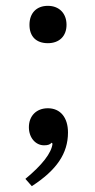

<svg xmlns="http://www.w3.org/2000/svg" viewBox="-20 -489 327 658"><path d="M81 -404C81 -364 104 -341 144 -341C183 -341 208 -365 208 -404C208 -443 183 -469 144 -469C105 -469 81 -444 81 -404ZM144 -118C105 -118 79 -92 79 -53C79 -17 102 9 131 9C144 9 153 6 156 0L160 3C157 35 124 77 67 124L89 149C174 94 213 37 213 -35C213 -86 187 -118 144 -118Z"/></svg>

Font: Domine
Style: Regular
Weight: 400
Designer: Pablo Impallari, Rodrigo Fuenzalida, Brenda Gallo
Foundry: Pablo Impallari, Rodrigo Fuenzalida, Brenda Gallo
Version: Version 2.000